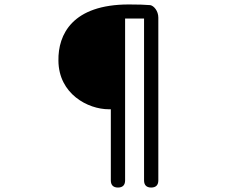

<svg xmlns="http://www.w3.org/2000/svg" viewBox="-20 -784 1040 861"><path d="M541 -322V-701H626V25C626 46 637 57 658 57C679 57 690 46 690 25V-349V-705C690 -735 670 -758 654 -761C630 -763 600 -764 558 -764C305 -764 240 -630 242 -512C243 -363 374 -294 468 -294H477V25C477 46 488 57 509 57C530 57 541 46 541 25V-322Z"/></svg>

Font: GenSenRounded2 TW R
Style: Regular
Weight: 400
Version: Version 2.100;PS 2.1;hotconv 16.6.51;makeotf.lib2.5.65220 DE